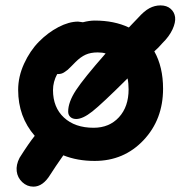

<svg xmlns="http://www.w3.org/2000/svg" viewBox="-20 -572 687 718"><path d="M105 126Q81.1 126 63.2 109.1Q45.4 92.3 42.5 68.4Q39.6 44.4 53.2 18.1Q88.4 -37.6 109.9 -64Q47.9 -135.3 47.9 -235.8Q47.9 -285.6 70.1 -334Q92.3 -382.3 125.5 -416Q158.7 -449.7 198.2 -470.5Q237.8 -491.2 272 -491.2Q275.4 -491.2 290 -488.8Q314.5 -495.1 334 -495.1Q407.2 -495.1 461.9 -469.2Q467.3 -474.6 478 -486.1Q488.8 -497.6 495.1 -503.9Q519 -530.8 538.8 -541.3Q558.6 -551.8 580.1 -551.8Q603.5 -551.8 617.9 -539.3Q632.3 -526.9 634.8 -507.6Q637.2 -488.3 625 -461.9Q612.8 -435.5 586.9 -410.2Q573.2 -394 557.1 -379.9Q589.8 -321.8 589.8 -240.2Q589.8 -125 516.6 -47.6Q443.4 29.8 334 29.8Q269 29.8 216.8 8.8Q186 52.7 168 81.1Q140.6 126 105 126ZM265.1 -127Q251.5 -127 243.2 -134.5Q234.9 -142.1 234.9 -154.8Q234.9 -189.9 263.9 -234.4Q293 -278.8 375 -372.1Q363.3 -376 345.2 -376Q318.8 -376 300 -367.4Q281.2 -358.9 262.2 -339.8Q257.3 -335 247.1 -324.5Q236.8 -314 233.2 -311Q229.5 -308.1 222.2 -303Q214.8 -297.9 208.5 -296.4Q202.1 -294.9 193.8 -294.9Q178.2 -266.1 178.2 -234.9Q178.2 -170.4 219.2 -132.3Q260.3 -94.2 330.1 -94.2Q388.7 -94.2 424.8 -133.5Q460.9 -172.9 460.9 -237.8Q460.9 -261.2 457 -278.8Q361.3 -183.6 325.4 -155.3Q289.6 -127 265.1 -127Z"/></svg>

Font: Shantell Sans Bouncy
Style: Regular
Weight: 600
Designer: Stephen Nixon, Anya Danilova, Shantell Martin
Foundry: Arrow Type
Version: Version 1.006;[9816181b4]